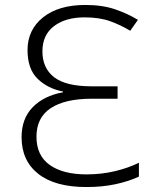

<svg xmlns="http://www.w3.org/2000/svg" viewBox="-20 -744 640 774"><path d="M328 10Q202 10 134.5 -43Q67 -96 67 -191Q67 -266 112 -312Q157 -358 234 -372V-375Q172 -387 131.5 -426.5Q91 -466 91 -542Q91 -624 153.5 -674Q216 -724 324 -724Q393 -724 444 -706.5Q495 -689 536 -664L505 -620Q467 -643 424 -658.5Q381 -674 321 -674Q244 -674 197.5 -638.5Q151 -603 151 -537Q151 -469 198.5 -432.5Q246 -396 350 -396H454V-346H350Q242 -346 184.5 -308Q127 -270 127 -193Q127 -117 180.5 -79Q234 -41 329 -41Q389 -41 443.5 -54Q498 -67 540 -88V-32Q499 -13 446 -1.5Q393 10 328 10Z"/></svg>

Font: Noto Sans Mono Light
Style: Regular
Weight: 300
Designer: Monotype Design Team
Foundry: Monotype Imaging Inc.
Version: Version 2.014; ttfautohint (v1.8.4.7-5d5b)